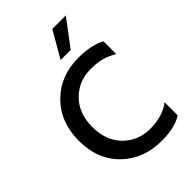

<svg xmlns="http://www.w3.org/2000/svg" viewBox="-299 -1137 1292 1292"><g transform="rotate(-45 346.5 -491.0)"><path d="M444.3 -756.8Q568.4 -756.8 642.6 -714.8V-593.8Q593.8 -622.1 552.2 -633.3Q510.7 -644.5 448.2 -644.5Q335 -644.5 258.3 -566.9Q181.6 -489.3 181.6 -360.4Q181.6 -231.4 257.8 -153.8Q334 -76.2 449.7 -76.2Q565.4 -76.2 643.6 -133.8V-9.8Q572.3 36.1 447.3 36.1Q274.4 36.1 163.1 -72.3Q51.8 -180.7 51.8 -358.4Q51.8 -536.1 162.6 -646.5Q273.4 -756.8 444.3 -756.8ZM349.6 -830.1 458 -1017.6H586.9L445.3 -830.1Z"/></g></svg>

Font: GenEi M Gothic v2 Medium
Style: Regular
Weight: 500
Version: Version 2.0